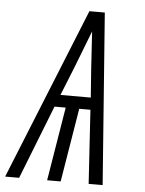

<svg xmlns="http://www.w3.org/2000/svg" viewBox="-68 -778 620 820"><g transform="rotate(5 242.5 -367.5)"><path d="M-15 0 282 -735H348L403 0H343L323 -316H275L223 0H165L217 -316H169L45 0ZM190 -368H320L311 -490Q308 -530 306 -570Q304 -610 301 -650Q286 -610 270 -570Q254 -530 239 -490Z"/></g></svg>

Font: Iosevka Light Oblique
Style: Regular
Weight: 300
Italic angle: -9°
Monospace: yes
Designer: Belleve Invis
Foundry: Belleve Invis
Version: Version 32.5.0; ttfautohint (v1.8.4)